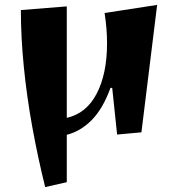

<svg xmlns="http://www.w3.org/2000/svg" viewBox="-20 -533 730 782"><path d="M164 229Q134 108 111.5 -16Q89 -140 77 -261Q65 -382 65 -492L252 -507V-53Q332 -71 374 -152Q416 -233 416 -357Q416 -386 413.5 -417Q411 -448 406 -480L620 -513L556 6L457 15L437 -175H430Q399 -90 353.5 -44Q308 2 252 16V209Z"/></svg>

Font: Joti One
Style: Regular
Weight: 400
Designer: Eduardo Rodriguez Tunni
Foundry: Eduardo Rodriguez Tunni
Version: Version 1.002; ttfautohint (v1.8.4.7-5d5b);gftools[0.9.24]